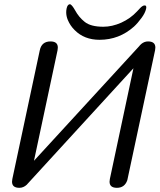

<svg xmlns="http://www.w3.org/2000/svg" viewBox="-20 -899 764 919"><path d="M688.5 -700.7Q723.6 -700.7 723.6 -671.4Q723.6 -665.5 722.2 -658.2L589.4 -36.6Q576.7 0 539.6 0Q504.4 0 504.4 -29.3Q504.4 -35.2 505.9 -42.5L618.7 -572.3L111.8 -19L108.4 -15.1Q92.3 0 72.8 0Q37.6 0 37.6 -29.3Q37.6 -35.2 39.1 -42.5L170.4 -658.2Q179.2 -700.7 221.7 -700.7Q256.8 -700.7 256.8 -671.4Q256.8 -665.5 255.4 -658.2L142.6 -129.4L646.5 -678.2Q649.9 -683.1 654.8 -687L656.2 -688.5Q670.9 -700.7 688.5 -700.7ZM337.4 -754.9Q315.9 -775.9 304.2 -804.2Q296.9 -822.3 296.9 -840.3Q296.9 -849.1 298.8 -858.4Q303.2 -878.9 315.4 -878.9L317.4 -877.9Q326.2 -873 338.9 -850.6Q357.4 -816.4 385.3 -794.4Q414.1 -771 474.6 -771Q516.6 -771 560.5 -790.5Q604.5 -810.5 635.7 -844.2Q645.5 -855 650.9 -860.4Q656.2 -866.2 662.6 -870.1Q667 -873 672.9 -873Q680.2 -873 680.2 -863.8Q680.2 -860.8 679.2 -856.4Q674.8 -836.9 657.7 -813.5Q639.2 -788.1 621.1 -771.5Q550.3 -708.5 456.5 -708.5Q383.3 -708.5 337.4 -754.9Z"/></svg>

Font: inglobal
Style: Italic
Weight: 400
Italic angle: -12°
Designer: Andrey Kochetov, Denis Davydov, Evgeny Yurtaev
Foundry: inglobal
Version: Version 1.00 September 25, 2014, initial release